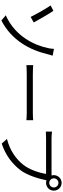

<svg xmlns="http://www.w3.org/2000/svg" viewBox="912 -1796 911 2774"><g transform="rotate(90 1367.0 -408.5)"><path d="M58 -685C105 -618 188 -472 224 -396L304 -441C269 -506 181 -660 136 -725ZM201 -37 276 27C566 -125 702 -387 762 -639C766 -652 775 -689 784 -714L685 -733C686 -714 681 -676 675 -650C637 -464 512 -175 201 -37Z M921 -335C952 -338 1005 -340 1060 -340H1609C1654 -340 1696 -336 1716 -335V-433C1694 -431 1658 -428 1608 -428H1060C1004 -428 951 -431 921 -433Z M1881 -616C1906 -617 1941 -619 1980 -619H2492C2478 -523 2432 -381 2361 -291C2278 -185 2154 -97 1987 -54L2054 22C2228 -37 2346 -131 2434 -244C2513 -346 2560 -509 2582 -614L2584 -625C2596 -621 2609 -619 2622 -619C2684 -619 2734 -669 2734 -731C2734 -793 2684 -844 2622 -844C2560 -844 2510 -793 2510 -731C2510 -720 2512 -709 2515 -699C2503 -698 2493 -698 2484 -698H1981C1948 -698 1908 -701 1881 -705ZM2556 -731C2556 -768 2586 -798 2622 -798C2658 -798 2688 -768 2688 -731C2688 -695 2658 -665 2622 -665C2586 -665 2556 -695 2556 -731Z"/></g></svg>

Font: GenEiGothic-pro-Regular
Style: Regular
Weight: 400
Designer: Ryoko NISHIZUKA (kana & ideographs); Paul D. Hunt (Latin, Greek & Cyrillic); Wenlong ZHANG (bopomofo); Sandoll Communica
Foundry: Adobe Systems Incorporated; o_tamon
Version: Version 1.000.140830